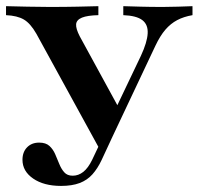

<svg xmlns="http://www.w3.org/2000/svg" viewBox="-26 -591 644 622"><path d="M303.2 -96 91.9 -481.5Q72.6 -515.3 51.2 -527.8Q29.8 -540.3 -6.5 -541.9V-571Q28.2 -570.2 62.9 -569.4Q97.6 -568.5 134.7 -568.5Q185.5 -568.5 225.4 -569.4Q265.3 -570.2 292.7 -571V-541.9Q257.3 -541.1 239.5 -533.9Q221.8 -526.6 220.6 -512.5Q219.4 -498.4 232.3 -473.4L365.3 -229.8L337.1 -214.5L430.6 -410.5Q450.8 -454 452.4 -482.7Q454 -511.3 435.1 -525.8Q416.1 -540.3 373.4 -541.9V-571Q398.4 -570.2 429.8 -569.4Q461.3 -568.5 501.6 -568.5Q528.2 -568.5 551.2 -569.4Q574.2 -570.2 597.6 -571V-541.9Q569.4 -537.1 548 -525.8Q526.6 -514.5 509.7 -494.8Q492.7 -475 477.4 -442.7L313.7 -96ZM171.8 11.3Q116.1 11.3 81.5 -12.5Q46.8 -36.3 46.8 -73.4Q46.8 -98.4 61.7 -113.7Q76.6 -129 100.8 -129Q122.6 -129 134.3 -118.1Q146 -107.3 152.8 -91.5Q159.7 -75.8 166.1 -59.7Q172.6 -43.5 182.3 -32.7Q191.9 -21.8 209.7 -21.8Q228.2 -21.8 244 -34.3Q259.7 -46.8 272.6 -73.4L308.9 -150L334.7 -140.3L303.2 -72.6Q290.3 -45.2 273.4 -26.2Q256.5 -7.3 231.9 2Q207.3 11.3 171.8 11.3Z"/></svg>

Font: Playfair
Style: Bold
Weight: 700
Designer: Claus Eggers Sørensen
Foundry: Claus Eggers Sørensen
Version: Version 2.001;gftools[0.9.30]